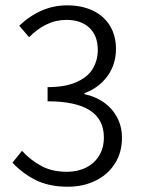

<svg xmlns="http://www.w3.org/2000/svg" viewBox="-20 -689 530 721"><path d="M231.4 -43.9Q271.5 -43.9 303 -59.6Q334.5 -75.2 352.3 -104.5Q370.1 -133.8 370.1 -172.9Q370.1 -308.6 158.7 -308.6V-361.8Q225.6 -361.8 267.8 -380.9Q310.1 -399.9 328.6 -431.4Q347.2 -462.9 347.2 -501Q347.2 -555.2 315.7 -584.7Q284.2 -614.3 229.5 -614.3Q189.5 -614.3 154.1 -596.9Q118.7 -579.6 89.4 -549.3L52.2 -592.3Q133.3 -668.9 231.9 -668.9Q287.1 -668.9 328.6 -649.2Q370.1 -629.4 392.8 -592.3Q415.5 -555.2 415.5 -505.4Q415.5 -446.8 383.1 -402.6Q350.6 -358.4 297.4 -339.4V-335.4Q336.9 -327.1 368.9 -305.2Q400.9 -283.2 419.4 -248.8Q438 -214.4 438 -171.4Q438 -116.7 411.6 -75Q385.3 -33.2 338.9 -10.5Q292.5 12.2 234.4 12.2Q164.6 12.2 114.5 -12.7Q64.5 -37.6 26.9 -78.1L62.5 -122.6Q96.2 -86.4 136.2 -65.2Q176.3 -43.9 231.4 -43.9Z"/></svg>

Font: Varta
Style: Light
Weight: 300
Designer: Joana Correia, Viktoriya Grabowska, Eben Sorkin
Foundry: Sorkin Type
Version: Version 1.002; ttfautohint (v1.3) -l 8 -r 24 -G 200 -x 12 -H